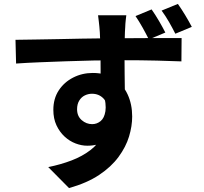

<svg xmlns="http://www.w3.org/2000/svg" viewBox="-20 -870 1040 979"><path d="M624 -792Q623 -784 621 -766.5Q619 -749 618.5 -731.5Q618 -714 617 -706Q616 -686 615.5 -652Q615 -618 615 -577Q615 -536 615.5 -494.5Q616 -453 616.5 -416.5Q617 -380 617 -356L493 -399Q493 -418 493 -449Q493 -480 493 -517.5Q493 -555 492.5 -592Q492 -629 491 -659Q490 -689 489 -705Q487 -735 484 -759Q481 -783 480 -792ZM59 -667Q104 -668 159.5 -668.5Q215 -669 276 -670.5Q337 -672 396.5 -673Q456 -674 507.5 -674.5Q559 -675 597 -675Q635 -675 680 -675.5Q725 -676 769 -676Q813 -676 849 -676Q885 -676 906 -676L905 -557Q858 -559 780.5 -561Q703 -563 593 -563Q525 -563 455 -561.5Q385 -560 316 -557.5Q247 -555 183 -552.5Q119 -550 62 -546ZM600 -372Q600 -290 580.5 -236Q561 -182 522 -154.5Q483 -127 425 -127Q396 -127 365.5 -138.5Q335 -150 309.5 -173.5Q284 -197 268 -231Q252 -265 252 -310Q252 -367 279.5 -409Q307 -451 353 -474.5Q399 -498 453 -498Q519 -498 563.5 -468Q608 -438 631 -388Q654 -338 654 -276Q654 -227 638 -174Q622 -121 584.5 -70Q547 -19 485.5 22Q424 63 332 89L226 -18Q290 -31 345 -52Q400 -73 441.5 -105Q483 -137 506.5 -184Q530 -231 530 -296Q530 -345 507 -368.5Q484 -392 449 -392Q430 -392 412.5 -383.5Q395 -375 384 -357Q373 -339 373 -313Q373 -278 396.5 -257.5Q420 -237 450 -237Q474 -237 493 -252.5Q512 -268 517.5 -303Q523 -338 507 -397ZM753 -822Q772 -795 791 -762.5Q810 -730 823 -704L739 -669Q724 -699 707 -729.5Q690 -760 671 -788ZM887 -850Q906 -823 925 -791.5Q944 -760 958 -733L874 -698Q859 -728 841.5 -758.5Q824 -789 804 -816Z"/></svg>

Font: Noto Sans SC Thin
Style: Bold
Weight: 700
Version: Version 2.004-H2;hotconv 1.0.118;makeotfexe 2.5.65603